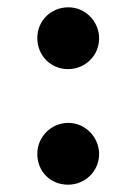

<svg xmlns="http://www.w3.org/2000/svg" viewBox="-20 -492 373 525"><path d="M251 -387C251 -434 213 -472 167 -472C119 -472 82 -435 82 -388C82 -340 119 -303 166 -303C213 -303 251 -340 251 -387ZM251 -71C251 -117 213 -156 167 -156C120 -156 82 -118 82 -71C82 -23 118 13 166 13C213 13 251 -24 251 -71Z"/></svg>

Font: STIXGeneral
Style: Bold
Weight: 700
Designer: MicroPress Inc., with final additions and corrections provided by Coen Hoffman, Elsevier (retired)
Version: Version 1.1.0